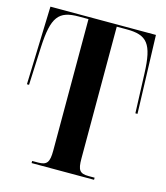

<svg xmlns="http://www.w3.org/2000/svg" viewBox="-108 -797 759 879"><g transform="rotate(15 272.0 -357.0)"><path d="M124 0H420V-10H392C349 -10 339 -24 339 -79V-704H386C483 -704 512 -670 517 -530L524 -343H534L522 -714H22L10 -343H20L28 -523C35 -669 64 -704 159 -704H205V-81C205 -25 194 -10 152 -10H124Z"/></g></svg>

Font: Noto Serif Display ExtraCondensed
Style: Bold
Weight: 700
Width: 2
Designer: Monotype Design Team
Foundry: Monotype Imaging Inc.
Version: Version 2.009